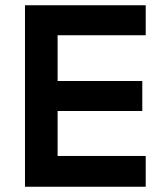

<svg xmlns="http://www.w3.org/2000/svg" viewBox="-20 -710 617 730"><path d="M75 0H534V-117H199V-288H521V-402H199V-576H534V-690H75Z"/></svg>

Font: FREAK Grotesk Next
Style: Bold
Weight: 700
Width: 3
Designer: La Scuola Open Source
Foundry: La Scuola Open Source
Version: Version 1.000;PS 1.0;hotconv 1.0.72;makeotf.lib2.5.5900